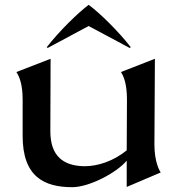

<svg xmlns="http://www.w3.org/2000/svg" viewBox="-20 -764 738 797"><path d="M621 -163 623 -520 482 -465C494 -447 507 -415 507 -350L506 -140C451 -95 386 -74 331 -74C241 -75 189 -118 189 -219L190 -520L48 -465C60 -447 74 -415 74 -350V-202C73 -30 164 13 280 13C349 13 462 -45 506 -97V12L647 -48C643 -54 621 -91 621 -163ZM174 -568 178 -565 348 -656 518 -565 523 -568C471 -635 393 -711 348 -744C303 -710 226 -635 174 -568Z"/></svg>

Font: Coconat Demi
Style: Regular
Weight: 400
Designer: Sara Lavazza
Foundry: Collletttivo
Version: Version 1.000;Glyphs 3.2 (3217)